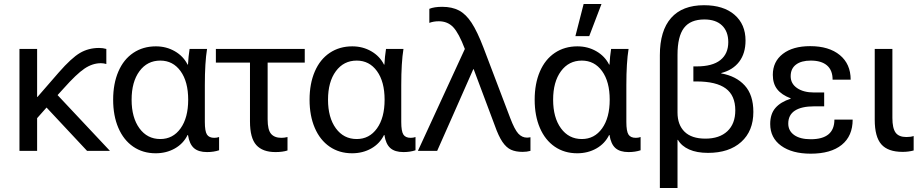

<svg xmlns="http://www.w3.org/2000/svg" viewBox="-20 -752 4585 957"><path d="M212 -216 165 -163V0H77V-508H165V-269H167L273 -391Q336 -463 378.5 -488Q421 -513 474 -513Q493 -513 510 -508V-433Q496 -437 483 -437Q441 -437 401 -410Q361 -383 297 -311L267 -278L528 0H414Z M915 -430H917Q919 -470 925 -508H1012Q1001 -440 1001 -328V-144Q1001 -98 1011.5 -81.5Q1022 -65 1048 -65Q1061 -65 1072 -69V-3Q1045 6 1012 6Q969 6 946.5 -14Q924 -34 917 -79H915Q894 -36 851.5 -12Q809 12 756 12Q692 12 644 -21Q596 -54 570 -114.5Q544 -175 544 -255Q544 -335 570 -395.5Q596 -456 644.5 -488.5Q693 -521 757 -521Q809 -521 851.5 -496.5Q894 -472 915 -430ZM779 -59Q842 -59 880 -112Q918 -165 918 -255Q918 -345 880 -397.5Q842 -450 779 -450Q714 -450 675 -397Q636 -344 636 -255Q636 -166 675 -112.5Q714 -59 779 -59Z M1314 -440V-157Q1314 -105 1331 -85Q1348 -65 1383 -65Q1397 -65 1413 -69V-2Q1389 6 1353 6Q1289 6 1257.5 -29Q1226 -64 1226 -147V-440H1056V-508H1499V-440Z M1894 -430H1896Q1898 -470 1904 -508H1991Q1980 -440 1980 -328V-144Q1980 -98 1990.5 -81.5Q2001 -65 2027 -65Q2040 -65 2051 -69V-3Q2024 6 1991 6Q1948 6 1925.5 -14Q1903 -34 1896 -79H1894Q1873 -36 1830.5 -12Q1788 12 1735 12Q1671 12 1623 -21Q1575 -54 1549 -114.5Q1523 -175 1523 -255Q1523 -335 1549 -395.5Q1575 -456 1623.5 -488.5Q1672 -521 1736 -521Q1788 -521 1830.5 -496.5Q1873 -472 1894 -430ZM1758 -59Q1821 -59 1859 -112Q1897 -165 1897 -255Q1897 -345 1859 -397.5Q1821 -450 1758 -450Q1693 -450 1654 -397Q1615 -344 1615 -255Q1615 -166 1654 -112.5Q1693 -59 1758 -59Z M2390 -514 2523 -164Q2545 -106 2563.5 -86Q2582 -66 2607 -66Q2614 -66 2624 -68V0Q2606 5 2585 5Q2551 5 2527.5 -5.5Q2504 -16 2484.5 -44.5Q2465 -73 2446 -127L2341 -407H2339L2237 -176L2159 0H2063L2297 -508Q2267 -587 2239 -616.5Q2211 -646 2167 -646Q2141 -646 2120 -638V-708Q2144 -718 2184 -718Q2233 -718 2267.5 -700Q2302 -682 2330.5 -638.5Q2359 -595 2390 -514Z M3016 -430H3018Q3020 -470 3026 -508H3113Q3102 -440 3102 -328V-144Q3102 -98 3112.5 -81.5Q3123 -65 3149 -65Q3162 -65 3173 -69V-3Q3146 6 3113 6Q3070 6 3047.5 -14Q3025 -34 3018 -79H3016Q2995 -36 2952.5 -12Q2910 12 2857 12Q2793 12 2745 -21Q2697 -54 2671 -114.5Q2645 -175 2645 -255Q2645 -335 2671 -395.5Q2697 -456 2745.5 -488.5Q2794 -521 2858 -521Q2910 -521 2952.5 -496.5Q2995 -472 3016 -430ZM2880 -59Q2943 -59 2981 -112Q3019 -165 3019 -255Q3019 -345 2981 -397.5Q2943 -450 2880 -450Q2815 -450 2776 -397Q2737 -344 2737 -255Q2737 -166 2776 -112.5Q2815 -59 2880 -59ZM2848 -572 2889 -732H2978L2917 -572Z M3696 -550Q3696 -486 3664.5 -444.5Q3633 -403 3575 -388V-386Q3649 -373 3692 -326Q3735 -279 3735 -194Q3735 -99 3674.5 -44.5Q3614 10 3509 10Q3453 10 3415 -7Q3377 -24 3359 -55H3357V185H3269V-477Q3269 -599 3325 -662.5Q3381 -726 3489 -726Q3586 -726 3641 -678.5Q3696 -631 3696 -550ZM3357 -479V-191Q3357 -130 3392 -95.5Q3427 -61 3496 -61Q3566 -61 3605.5 -98Q3645 -135 3645 -202Q3645 -276 3597.5 -311Q3550 -346 3452 -346H3436V-421H3452Q3531 -421 3570.5 -452.5Q3610 -484 3610 -542Q3610 -595 3579 -625Q3548 -655 3491 -655Q3421 -655 3389 -612.5Q3357 -570 3357 -479Z M4220 -355H4130Q4130 -402 4102 -426Q4074 -450 4021 -450Q3974 -450 3947.5 -430Q3921 -410 3921 -372Q3921 -335 3953 -313Q3985 -291 4038 -291H4088V-222H4038Q3975 -222 3942 -200.5Q3909 -179 3909 -136Q3909 -100 3938.5 -79Q3968 -58 4021 -58Q4139 -58 4139 -156H4230Q4230 -74 4175.5 -30Q4121 14 4021 14Q3928 14 3873.5 -25.5Q3819 -65 3819 -134Q3819 -184 3845 -214Q3871 -244 3921 -260V-262Q3876 -279 3854 -307Q3832 -335 3832 -379Q3832 -445 3882 -483.5Q3932 -522 4018 -522Q4112 -522 4166 -477.5Q4220 -433 4220 -355Z M4498 -69Q4519 -69 4534 -74V-2Q4508 5 4479 5Q4406 5 4373 -32.5Q4340 -70 4340 -155V-508H4428V-164Q4428 -113 4444 -91Q4460 -69 4498 -69Z"/></svg>

Font: CST
Style: Regular
Weight: 400
Version: Version 1.00